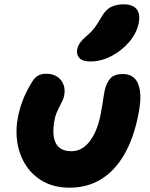

<svg xmlns="http://www.w3.org/2000/svg" viewBox="-20 -860 695 890"><path d="M303 10Q233 10 182 -18Q131 -46 100.5 -93Q70 -140 60.5 -198Q51 -256 63 -317Q72 -361 87.5 -400Q103 -439 128 -479Q137 -496 152.5 -507Q168 -518 194 -518Q239 -518 262.5 -488.5Q286 -459 277 -415Q275 -404 269 -392Q263 -380 256 -366.5Q249 -353 242.5 -337.5Q236 -322 233 -305Q227 -274 227.5 -247.5Q228 -221 236.5 -201Q245 -181 263.5 -170Q282 -159 312 -159Q345 -159 371.5 -180Q398 -201 417.5 -240Q437 -279 447 -332Q452 -357 454.5 -375Q457 -393 459.5 -408Q462 -423 465 -439Q473 -476 491.5 -496.5Q510 -517 550 -517Q582 -517 602.5 -498Q623 -479 629 -437.5Q635 -396 621 -327Q599 -217 555 -142Q511 -67 447.5 -28.5Q384 10 303 10ZM399 -575Q363 -575 348 -591Q333 -607 338 -632Q342 -649 352 -663Q362 -677 380 -692Q404 -712 418.5 -731.5Q433 -751 449 -779Q469 -815 494.5 -827.5Q520 -840 552 -840Q594 -840 612.5 -818.5Q631 -797 623 -753Q613 -705 578 -664.5Q543 -624 495.5 -599.5Q448 -575 399 -575Z"/></svg>

Font: Shantell Sans ExtraBold
Style: Italic
Weight: 800
Italic angle: -11°
Designer: Stephen Nixon, Anya Danilova, Shantell Martin
Foundry: Arrow Type
Version: Version 1.011;[c5ecc13dd]